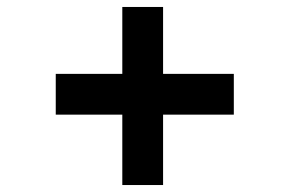

<svg xmlns="http://www.w3.org/2000/svg" viewBox="-20 -626 818 551"><path d="M448 -606V-414H651V-297H448V-95H331V-297H140V-414H331V-606Z"/></svg>

Font: Freesentation 8 ExtraBold
Style: Regular
Weight: 800
Designer: glyphs from Roboto by Christian Robertson / Hangul glyphs from Noto Sans CJK(Source Han Sans) by Jang Soo-young and Kang
Foundry: PT&
Version: Version 2.001